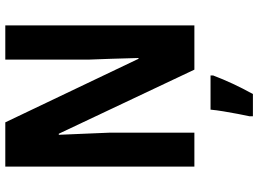

<svg xmlns="http://www.w3.org/2000/svg" viewBox="-145 -609 975 725"><g transform="rotate(-90 342.5 -246.5)"><path d="M609 0H442L200 -512H196Q199 -449 200.5 -405.5Q202 -362 204 -321V0H76V-714H243L483 -211H486Q484 -275 483 -314.5Q482 -354 480 -397V-714H609ZM420 71Q392 145 350 221H266V208Q270 190 275 163.5Q280 137 284.5 110Q289 83 291 61H420Z"/></g></svg>

Font: Noto Sans Kannada Condensed
Style: Bold
Weight: 700
Width: 3
Designer: Jelle Bosma - Monotype Design Team
Foundry: Monotype Imaging Inc.
Version: Version 2.005; ttfautohint (v1.8.4.7-5d5b)